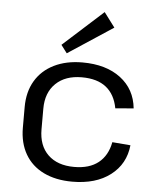

<svg xmlns="http://www.w3.org/2000/svg" viewBox="-55 -837 729 892"><g transform="rotate(5 309.0 -391.0)"><path d="M315 8Q238 8 181.5 -19.5Q125 -47 95 -99Q65 -151 65 -222V-318Q65 -389 95.5 -440.5Q126 -492 182.5 -520Q239 -548 315 -548Q425 -548 493 -496.5Q561 -445 570 -356L485 -349Q473 -413 431.5 -446Q390 -479 318 -479Q241 -479 196.5 -436Q152 -393 152 -318V-222Q152 -146 196 -103.5Q240 -61 318 -61Q389 -61 431 -94.5Q473 -128 485 -191L570 -184Q561 -96 493 -44Q425 8 315 8ZM448 -722 238 -584 210 -621 397 -790Z"/></g></svg>

Font: Pathway Extreme
Style: Regular
Weight: 400
Designer: Eduardo Rodriguez Tunni
Foundry: Eduardo Rodriguez Tunni
Version: Version 1.001;gftools[0.9.26]